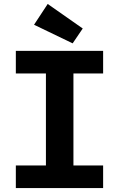

<svg xmlns="http://www.w3.org/2000/svg" viewBox="-20 -950 600 970"><path d="M60 0V-114H212V-579H60V-693H501V-579H351V-114H501V0ZM347 -731 152 -825 221 -930 398 -806Z"/></svg>

Font: Ubuntu Sans Mono
Style: Bold
Weight: 700
Monospace: yes
Designer: Dalton Maag Ltd
Foundry: Dalton Maag Ltd
Version: Version 1.006